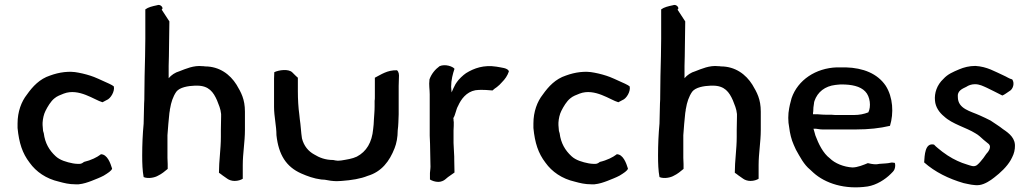

<svg xmlns="http://www.w3.org/2000/svg" viewBox="-20 -769 4293 798"><path d="M53 -237C59 -175 73 -132 103 -93C130 -55 172 -26 225 -14C247 -8 267 -3 293 -3H307C327 -5 344 -11 360 -17C380 -25 396 -31 411 -39C429 -50 443 -59 446 -68C439 -91 426 -128 399 -128C399 -127 398 -127 397 -126C384 -116 359 -103 329 -96C324 -92 318 -88 311 -88H302C296 -88 289 -89 283 -90C257 -95 229 -103 211 -120C185 -144 167 -174 162 -215L159 -225C159 -232 157 -242 157 -249V-259C158 -276 162 -294 169 -308C178 -326 191 -348 206 -360C216 -369 232 -375 245 -380C308 -404 373 -353 406 -344C413 -348 417 -350 423 -353C440 -359 458 -390 453 -410C449 -413 443 -417 434 -421C417 -428 396 -439 371 -449C353 -456 328 -463 306 -467C268 -475 226 -469 188 -455C145 -441 116 -410 92 -376C69 -347 53 -305 53 -256Z M571 -123C571 -90 572 -60 577 -33C596 -25 624 -31 637 -39C652 -46 665 -57 677 -67V-87C676 -95 677 -104 676 -113V-207C678 -238 681 -270 684 -299L686 -311C686 -314 686 -316 687 -318C691 -343 699 -368 713 -388C727 -406 761 -412 790 -413H799C848 -413 867 -386 882 -352C889 -334 897 -317 899 -295V-284C899 -266 898 -247 898 -229V-200C898 -149 890 -101 890 -51C895 -47 901 -44 905 -40L925 -26C932 -21 943 -17 955 -17C969 -17 981 -21 989 -26V-83C989 -132 998 -179 998 -229V-305C998 -357 982 -385 963 -417C936 -460 892 -493 832 -493C828 -494 825 -494 821 -494C785 -498 752 -483 726 -473C708 -468 692 -457 681 -444V-495L682 -535C682 -585 684 -631 684 -680L652 -729L653 -730C661 -735 648 -754 632 -747C613 -743 596 -739 584 -730V-608C584 -583 583 -561 583 -535C583 -507 581 -481 581 -453C581 -426 580 -397 580 -371C580 -361 580 -350 579 -339C579 -310 577 -283 577 -255C573 -212 571 -168 571 -123Z M1119 -325C1119 -284 1129 -246 1129 -207C1138 -126 1169 -76 1232 -48C1257 -37 1284 -27 1315 -23C1320 -23 1325 -22 1330 -22C1343 -19 1364 -16 1380 -16C1387 -16 1393 -17 1400 -17C1441 -20 1479 -26 1508 -38C1566 -55 1599 -99 1620 -153C1628 -173 1633 -199 1633 -227C1636 -249 1636 -270 1637 -294V-412C1637 -424 1638 -435 1638 -446C1639 -459 1638 -470 1630 -477C1589 -478 1564 -459 1538 -446V-366C1538 -360 1538 -355 1537 -350V-327C1537 -306 1535 -291 1534 -271L1533 -252C1532 -245 1532 -239 1531 -233C1526 -177 1503 -139 1463 -118C1444 -109 1422 -106 1398 -102C1393 -102 1390 -101 1384 -101C1382 -101 1379 -102 1375 -102L1365 -104C1332 -104 1307 -114 1286 -127C1262 -140 1243 -162 1235 -194C1231 -219 1230 -249 1226 -274L1224 -293C1220 -321 1218 -357 1218 -390V-446C1213 -450 1208 -455 1203 -460L1195 -468C1179 -484 1139 -478 1120 -469L1119 -442Z M1765 -439C1762 -414 1766 -398 1766 -377V-205C1767 -182 1768 -161 1768 -137C1768 -119 1769 -101 1769 -85C1770 -74 1768 -61 1767 -50V-23C1775 -18 1788 -13 1802 -13C1813 -13 1824 -18 1830 -23L1842 -33C1851 -39 1861 -46 1869 -52C1869 -68 1868 -86 1868 -102C1868 -113 1868 -125 1867 -135C1867 -150 1865 -160 1865 -175V-227C1866 -241 1866 -252 1866 -262C1865 -265 1865 -269 1865 -272C1865 -274 1865 -276 1864 -278C1873 -291 1875 -314 1884 -329C1896 -356 1918 -387 1956 -394C1990 -398 2016 -393 2027 -393C2032 -398 2039 -403 2045 -407C2053 -413 2060 -420 2066 -427C2079 -440 2089 -454 2095 -472C2092 -487 2062 -488 2043 -492C1991 -500 1951 -486 1917 -465C1905 -457 1886 -439 1879 -428L1873 -419C1868 -409 1861 -396 1857 -385C1857 -392 1855 -400 1855 -408C1855 -437 1862 -462 1869 -483C1862 -493 1830 -504 1807 -494C1789 -481 1773 -462 1765 -439Z M2197 -237C2203 -175 2217 -132 2247 -93C2274 -55 2316 -26 2369 -14C2391 -8 2411 -3 2437 -3H2451C2471 -5 2488 -11 2504 -17C2524 -25 2540 -31 2555 -39C2573 -50 2587 -59 2590 -68C2583 -91 2570 -128 2543 -128C2543 -127 2542 -127 2541 -126C2528 -116 2503 -103 2473 -96C2468 -92 2462 -88 2455 -88H2446C2440 -88 2433 -89 2427 -90C2401 -95 2373 -103 2355 -120C2329 -144 2311 -174 2306 -215L2303 -225C2303 -232 2301 -242 2301 -249V-259C2302 -276 2306 -294 2313 -308C2322 -326 2335 -348 2350 -360C2360 -369 2376 -375 2389 -380C2452 -404 2517 -353 2550 -344C2557 -348 2561 -350 2567 -353C2584 -359 2602 -390 2597 -410C2593 -413 2587 -417 2578 -421C2561 -428 2540 -439 2515 -449C2497 -456 2472 -463 2450 -467C2412 -475 2370 -469 2332 -455C2289 -441 2260 -410 2236 -376C2213 -347 2197 -305 2197 -256Z M2715 -123C2715 -90 2716 -60 2721 -33C2740 -25 2768 -31 2781 -39C2796 -46 2809 -57 2821 -67V-87C2820 -95 2821 -104 2820 -113V-207C2822 -238 2825 -270 2828 -299L2830 -311C2830 -314 2830 -316 2831 -318C2835 -343 2843 -368 2857 -388C2871 -406 2905 -412 2934 -413H2943C2992 -413 3011 -386 3026 -352C3033 -334 3041 -317 3043 -295V-284C3043 -266 3042 -247 3042 -229V-200C3042 -149 3034 -101 3034 -51C3039 -47 3045 -44 3049 -40L3069 -26C3076 -21 3087 -17 3099 -17C3113 -17 3125 -21 3133 -26V-83C3133 -132 3142 -179 3142 -229V-305C3142 -357 3126 -385 3107 -417C3080 -460 3036 -493 2976 -493C2972 -494 2969 -494 2965 -494C2929 -498 2896 -483 2870 -473C2852 -468 2836 -457 2825 -444V-495L2826 -535C2826 -585 2828 -631 2828 -680L2796 -729L2797 -730C2805 -735 2792 -754 2776 -747C2757 -743 2740 -739 2728 -730V-608C2728 -583 2727 -561 2727 -535C2727 -507 2725 -481 2725 -453C2725 -426 2724 -397 2724 -371C2724 -361 2724 -350 2723 -339C2723 -310 2721 -283 2721 -255C2717 -212 2715 -168 2715 -123Z M3260 -240C3263 -215 3269 -189 3279 -167C3282 -160 3285 -154 3288 -147C3305 -117 3321 -85 3347 -64C3352 -60 3356 -55 3361 -51C3410 -7 3491 20 3586 6C3623 0 3659 -23 3682 -46C3688 -52 3695 -58 3698 -66C3702 -77 3701 -87 3699 -92C3693 -93 3687 -94 3683 -93C3666 -89 3656 -90 3635 -88C3621 -85 3615 -86 3601 -88L3587 -91C3570 -84 3544 -73 3523 -73C3487 -75 3450 -90 3429 -111C3401 -132 3382 -171 3369 -206C3366 -215 3364 -226 3361 -234H3371C3382 -233 3387 -231 3398 -231H3539C3590 -231 3637 -236 3679 -246C3695 -298 3692 -365 3661 -413C3627 -463 3568 -487 3495 -489H3458C3371 -486 3296 -437 3270 -361C3268 -352 3265 -343 3263 -334L3260 -319C3255 -295 3255 -263 3260 -240ZM3359 -294C3359 -298 3359 -302 3360 -306C3360 -316 3361 -329 3363 -338C3363 -342 3364 -345 3365 -349C3378 -387 3409 -411 3452 -416C3458 -417 3465 -417 3473 -418H3478C3519 -418 3555 -411 3576 -389C3597 -368 3601 -325 3589 -302C3571 -295 3552 -291 3529 -291H3461C3453 -291 3446 -291 3438 -292H3418C3404 -292 3393 -293 3379 -294H3367C3365 -295 3362 -294 3359 -294Z M3821 -94C3866 -54 3923 -26 3985 -8C4005 -4 4029 3 4051 0C4073 -3 4097 -19 4112 -31C4138 -51 4165 -76 4181 -104C4190 -121 4196 -133 4198 -153V-156C4202 -193 4176 -214 4149 -232C4133 -245 4114 -256 4097 -268C4082 -276 4068 -282 4053 -289C4014 -307 3961 -316 3961 -366C3958 -391 3979 -400 3996 -408C4005 -414 4017 -419 4032 -419C4052 -419 4066 -411 4082 -404C4101 -394 4122 -385 4146 -372C4156 -376 4164 -383 4175 -390C4191 -398 4198 -424 4187 -439C4174 -442 4164 -450 4152 -455C4114 -472 4083 -492 4034 -495C4008 -495 3986 -489 3967 -481C3941 -470 3919 -461 3901 -441C3874 -416 3863 -382 3866 -351C3868 -324 3884 -301 3904 -285C3938 -253 3996 -239 4034 -215C4047 -208 4058 -197 4068 -188C4076 -181 4081 -177 4090 -170C4102 -158 4088 -138 4079 -129C4071 -117 4064 -107 4054 -96C4046 -88 4038 -75 4020 -79C4007 -82 3992 -88 3979 -92C3953 -102 3926 -116 3897 -138C3885 -148 3872 -157 3862 -168C3824 -177 3823 -123 3821 -94Z"/></svg>

Font: Hussar Pisanka
Style: Regular
Weight: 400
Designer: Robert Jablonski
Foundry: Cannot Into Space Fonts
Version: Version 1.070